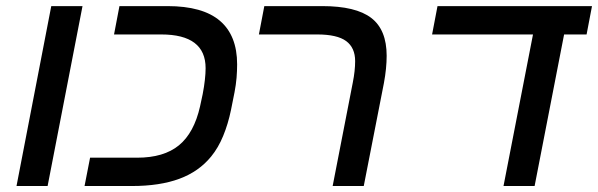

<svg xmlns="http://www.w3.org/2000/svg" viewBox="-20 -622 1999 642"><path d="M255.9 -601.6 139.2 0H35.2L151.4 -601.6Z M752.4 -254.4Q742.7 -207.5 726.3 -167.7Q710 -127.9 686 -98.6Q645 -48.3 579.8 -24.2Q514.6 0 420.9 0H262.7L281.2 -94.7H438.5Q527.8 -94.7 578.4 -136.2Q628.9 -177.7 648.9 -266.1L657.7 -307.1Q662.6 -332.5 665 -354.5Q667.5 -376.5 667.5 -394Q667.5 -506.8 519 -506.8H361.3L379.4 -601.6H540Q657.7 -601.6 715.3 -552.5Q772.9 -503.4 772.9 -406.7Q772.9 -385.3 771 -361.8Q769 -338.4 764.2 -313.5Z M1263.7 -344.2 1196.3 0H1092.3L1159.7 -346.2Q1167.5 -385.3 1167.5 -417.5Q1167.5 -462.4 1137.5 -484.6Q1107.4 -506.8 1040.5 -506.8H845.7L863.8 -601.6H1057.1Q1169.9 -601.6 1221.4 -562Q1272.9 -522.5 1272.9 -435.5Q1272.9 -394 1263.7 -344.2Z M1866.2 -506.8 1767.6 0H1663.6L1762.2 -506.8H1424.8L1442.9 -601.6H1959.5L1941.4 -506.8Z"/></svg>

Font: Arimo Medium
Style: Italic
Weight: 500
Italic angle: -12°
Designer: Steve Matteson
Foundry: Monotype Imaging Inc.
Version: Version 1.33